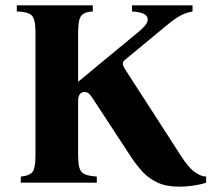

<svg xmlns="http://www.w3.org/2000/svg" viewBox="-20 -685 798 720"><path d="M652 15Q604 15 571.5 0Q539 -15 516.5 -39Q494 -63 475 -91L329 -314Q318 -331 311.5 -335.5Q305 -340 296 -340Q286 -340 279.5 -332Q273 -324 273 -306V-100Q273 -51 288 -38Q303 -25 343 -23V0H58V-23Q87 -25 100 -38Q113 -51 113 -100V-565Q113 -614 98.5 -627.5Q84 -641 43 -642V-665H328V-642Q299 -641 286 -627.5Q273 -614 273 -565V-380H275L499 -565Q516 -579 525 -590.5Q534 -602 534 -612Q534 -639 475 -642V-665H702V-642Q672 -637 647 -621Q622 -605 593 -580L448 -460Q440 -453 440.5 -446Q441 -439 448 -427L657 -103Q686 -57 710 -40Q734 -23 753 -23V0Q733 7 705.5 11Q678 15 652 15Z"/></svg>

Font: Bona Nova SC
Style: Bold
Weight: 700
Designer: Mateusz Machalski
Foundry: Capitalics
Version: Version 4.001; ttfautohint (v1.8.4.7-5d5b)